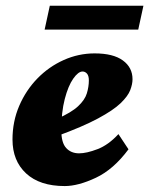

<svg xmlns="http://www.w3.org/2000/svg" viewBox="-20 -625 508 653"><path d="M200.2 7.8Q115.2 7.8 68.8 -35.2Q22.5 -78.1 22.5 -150.4Q22.5 -211.9 45.4 -265.1Q68.4 -318.4 107.4 -358.4Q146.5 -398.4 196.8 -420.9Q247.1 -443.4 301.8 -443.4Q365.2 -443.4 397.9 -419.4Q430.7 -395.5 430.7 -355.5Q430.7 -338.9 422.9 -318.4Q415 -297.9 390.1 -273.9Q365.2 -250 313.5 -222.2Q261.7 -194.3 173.8 -162.1V-220.7Q222.7 -242.2 245.6 -263.7Q268.6 -285.2 275.4 -307.6Q282.2 -330.1 282.2 -351.6Q282.2 -367.2 275.9 -374.5Q269.5 -381.8 260.7 -381.8Q246.1 -381.8 229 -357.4Q211.9 -333 200.2 -288.1Q188.5 -243.2 188.5 -181.6Q188.5 -139.6 205.1 -121.6Q221.7 -103.5 249 -103.5Q274.4 -103.5 311.5 -117.7Q348.6 -131.8 382.8 -168.9L417 -117.2Q366.2 -48.8 306.2 -20.5Q246.1 7.8 200.2 7.8ZM149.4 -605.5H467.8L450.2 -524.4H131.8Z"/></svg>

Font: Crimson Pro Black
Style: Italic
Weight: 900
Italic angle: -12°
Designer: Jacques Le Bailly
Foundry: Baron von Fonthausen
Version: Version 1.003